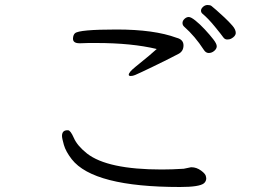

<svg xmlns="http://www.w3.org/2000/svg" viewBox="-20 -763 1040 768"><path d="M904 -608Q923 -618 923 -631.5Q923 -645 909.5 -660.5Q896 -676 878 -693Q860 -710 845.5 -722.5Q831 -735 826 -739Q821 -743 810.5 -743Q800 -743 792 -735.5Q784 -728 784 -720.5Q784 -713 790 -708Q812 -690 839 -657Q866 -624 872.5 -614.5Q879 -605 888.5 -605Q898 -605 904 -608ZM795 -564Q803 -551 815 -551Q827 -551 837 -559.5Q847 -568 847 -578Q847 -588 833 -606Q819 -624 799.5 -645Q780 -666 762 -680.5Q744 -695 735 -695Q726 -695 718 -687.5Q710 -680 710 -671Q710 -662 717 -656Q760 -618 795 -564ZM607 -567Q588 -549 521 -495Q495 -474 495 -464Q495 -459 503 -459Q511 -459 520.5 -463Q530 -467 548 -475.5Q566 -484 592 -496.5Q618 -509 646 -523Q674 -537 694 -547.5Q714 -558 714 -581.5Q714 -605 686 -612Q597 -645 446.5 -645Q296 -645 280 -630Q273 -624 272 -610V-608Q272 -590 298 -590H303Q319 -591 334 -591H366Q507 -591 607 -567ZM715 -88Q667 -85 627 -85Q410 -85 328 -149Q289 -180 275.5 -211Q262 -242 252 -242H248Q228 -241 228 -219Q228 -210 235.5 -183.5Q243 -157 267 -126Q354 -15 700 -15Q778 -15 796 -30Q805 -38 805 -50L804 -56Q803 -67 784.5 -80.5Q766 -94 746 -94H744Z"/></svg>

Font: LXGW WenKai Mono TC
Style: Regular
Weight: 400
Designer: LXGW / Fontworks Inc.
Foundry: LXGW / Fontworks Inc.
Version: Version 1.330